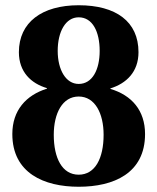

<svg xmlns="http://www.w3.org/2000/svg" viewBox="-20 -700 600 732"><path d="M27 -189C27 -40 148 12 280 12C413 12 533 -39 533 -189C533 -279 482 -337 401 -361V-363C462 -382 508 -426 508 -501C508 -618 422 -680 280 -680C140 -680 52 -615 52 -501C52 -426 98 -382 159 -364V-362C79 -337 27 -279 27 -189ZM185 -186C185 -268 218 -332 280 -332C342 -332 375 -268 375 -186C375 -97 343 -34 280 -34C217 -34 185 -97 185 -186ZM200 -506C200 -579 230 -634 280 -634C333 -634 360 -579 360 -506C360 -434 332 -380 280 -380C231 -380 200 -434 200 -506Z"/></svg>

Font: Heuristica
Style: Bold
Weight: 700
Version: Version 1.0.1